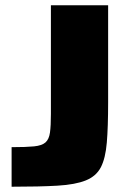

<svg xmlns="http://www.w3.org/2000/svg" viewBox="-20 -708 495 728"><path d="M24 0V-150Q79 -150 109 -153Q139 -156 152.5 -168Q166 -180 169.5 -205.5Q173 -231 173 -276V-688H390V-320Q390 -227 385 -167.5Q380 -108 362.5 -74Q345 -40 305.5 -24Q266 -8 198 -4Q130 0 24 0Z"/></svg>

Font: Saira SemiExpanded ExtraBold
Style: Regular
Weight: 800
Width: 6
Designer: Hector Gatti with collaboration of the Omnibus-Type team
Foundry: Omnibus-Type
Version: Version 1.101